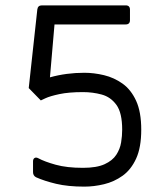

<svg xmlns="http://www.w3.org/2000/svg" viewBox="-20 -687 606 715"><path d="M294 8Q233 8 189 -2.5Q145 -13 114 -27Q103 -33 103 -46V-86Q103 -95 108.5 -98.5Q114 -102 122 -98Q146 -85 187.5 -73.5Q229 -62 289 -62Q340 -62 369.5 -75.5Q399 -89 413 -110.5Q427 -132 431 -156.5Q435 -181 435 -204Q435 -267 413.5 -296.5Q392 -326 358.5 -335Q325 -344 289 -344Q236 -344 201 -336.5Q166 -329 149 -321Q132 -313 132 -313L87 -359L119 -652Q121 -667 136 -667H448Q464 -667 464 -651V-612Q464 -596 448 -596H183L166 -399Q227 -416 294 -416Q330 -416 367.5 -407Q405 -398 436.5 -375.5Q468 -353 487 -311.5Q506 -270 506 -204Q506 -138 487 -96.5Q468 -55 436.5 -32.5Q405 -10 367.5 -1Q330 8 294 8Z"/></svg>

Font: Pitagon Sans
Style: Regular
Weight: 400
Designer: Travis Tran
Foundry: Pitagon
Version: Version 1.001; ttfautohint (v1.8.4.7-5d5b);gftools[0.9.26]